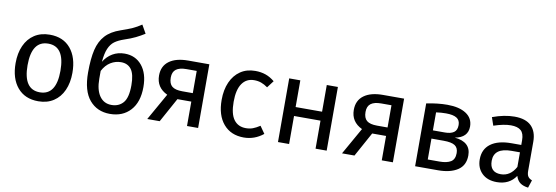

<svg xmlns="http://www.w3.org/2000/svg" viewBox="-56 -1152 4530 1565"><g transform="rotate(10 2209.0 -369.5)"><path d="M527 -264Q527 -182 499 -119.5Q471 -57 418 -22.5Q365 12 292 12Q181 12 119 -62Q57 -136 57 -263Q57 -345 85 -407.5Q113 -470 166 -504.5Q219 -539 293 -539Q404 -539 465.5 -465Q527 -391 527 -264ZM156 -263Q156 -62 292 -62Q428 -62 428 -264Q428 -465 293 -465Q156 -465 156 -263Z M1117 -251Q1117 -126 1054 -57Q991 12 885 12Q779 12 715.5 -63Q652 -138 652 -290Q652 -405 669.5 -478.5Q687 -552 730.5 -599.5Q774 -647 853 -674Q912 -694 947.5 -710Q983 -726 1020 -751L1059 -682Q1024 -660 986.5 -641.5Q949 -623 897 -606Q847 -589 818 -567.5Q789 -546 771.5 -505.5Q754 -465 748 -395Q776 -441 820 -467Q864 -493 920 -493Q1010 -493 1063.5 -428Q1117 -363 1117 -251ZM1018 -248Q1018 -339 988.5 -379Q959 -419 903 -419Q857 -419 817 -394.5Q777 -370 751 -320V-256Q751 -163 786.5 -112.5Q822 -62 885 -62Q946 -62 982 -103.5Q1018 -145 1018 -248Z M1614 -527V0H1522V-202H1407L1296 0H1193L1319 -223Q1226 -267 1226 -366Q1226 -444 1282 -485.5Q1338 -527 1439 -527ZM1522 -272V-456H1437Q1380 -456 1351.5 -434.5Q1323 -413 1323 -366Q1323 -316 1349.5 -294Q1376 -272 1435 -272Z M2154 -482 2110 -424Q2082 -444 2055.5 -453.5Q2029 -463 1997 -463Q1933 -463 1897.5 -412Q1862 -361 1862 -261Q1862 -161 1897 -113.5Q1932 -66 1997 -66Q2028 -66 2054 -75.5Q2080 -85 2112 -106L2154 -46Q2082 12 1993 12Q1886 12 1824.5 -60Q1763 -132 1763 -259Q1763 -343 1791 -406Q1819 -469 1870.5 -504Q1922 -539 1993 -539Q2040 -539 2079 -525.5Q2118 -512 2154 -482Z M2586 -232H2367V0H2275V-527H2367V-306H2586V-527H2678V0H2586Z M3226 -527V0H3134V-202H3019L2908 0H2805L2931 -223Q2838 -267 2838 -366Q2838 -444 2894 -485.5Q2950 -527 3051 -527ZM3134 -272V-456H3049Q2992 -456 2963.5 -434.5Q2935 -413 2935 -366Q2935 -316 2961.5 -294Q2988 -272 3047 -272Z M3822 -162Q3822 -79 3761.5 -39.5Q3701 0 3600 0H3410V-520Q3503 -539 3583 -539Q3681 -539 3738 -502Q3795 -465 3795 -396Q3795 -351 3768 -323Q3741 -295 3688 -286Q3822 -273 3822 -162ZM3502 -462V-313H3601Q3649 -313 3675 -331Q3701 -349 3701 -392Q3701 -432 3672 -450Q3643 -468 3584 -468Q3542 -468 3502 -462ZM3725 -164Q3725 -207 3697 -226Q3669 -245 3602 -245H3502V-72H3600Q3659 -72 3692 -92Q3725 -112 3725 -164Z M4368 -52 4347 12Q4306 7 4281 -11Q4256 -29 4244 -67Q4191 12 4087 12Q4009 12 3964 -32Q3919 -76 3919 -147Q3919 -231 3979.5 -276Q4040 -321 4151 -321H4232V-360Q4232 -416 4205 -440Q4178 -464 4122 -464Q4064 -464 3980 -436L3957 -503Q4055 -539 4139 -539Q4232 -539 4278 -493.5Q4324 -448 4324 -364V-123Q4324 -91 4335 -75.5Q4346 -60 4368 -52ZM4232 -139V-260H4163Q4017 -260 4017 -152Q4017 -105 4040 -81Q4063 -57 4108 -57Q4187 -57 4232 -139Z"/></g></svg>

Font: Fira GO
Style: Regular
Weight: 400
Designer: Carrois Corporate
Foundry: Carrois Corporate GbR
Version: Version 0.300